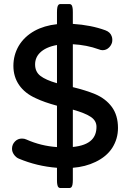

<svg xmlns="http://www.w3.org/2000/svg" viewBox="-20 -820 642 959"><path d="M461.9 -186.5Q461.9 -216.8 434.1 -235.8Q406.2 -254.9 343.8 -272.5V-85.9Q408.7 -92.3 437.5 -121.1Q461.9 -145.5 461.9 -186.5ZM155.3 -498Q155.3 -461.4 181.9 -440.9Q208.5 -420.4 264.6 -404.3V-595.2Q208 -585 179.2 -556.2Q155.3 -532.2 155.3 -498ZM327.1 119.1H281.2Q275.9 119.1 272.7 116Q269.5 112.8 268.3 109.6Q267.1 106.4 265.9 99.9Q264.6 93.3 264.6 78.1V18.1Q164.1 10.3 73.7 -27.8Q59.6 -33.7 49.8 -47.9Q40 -61.5 40 -77.1Q40 -98.6 55.2 -113.8Q69.3 -127.9 89.8 -127.9Q102.5 -127.9 112.3 -123Q184.6 -90.8 264.6 -85.4V-292Q201.2 -309.1 159.2 -329.1Q104.5 -353.5 75.7 -395Q46.9 -436.5 46.9 -491.2Q46.9 -544.4 73.2 -590.3Q101.1 -637.2 152.8 -666Q201.2 -692.4 264.6 -699.2V-758.8Q264.6 -773.9 266.4 -783Q268.1 -792 272 -795.9Q275.9 -799.8 281.2 -799.8H327.1Q332.5 -799.8 335.7 -796.6Q338.9 -793.5 340.1 -790.3Q341.3 -787.1 342.5 -780.5Q343.8 -773.9 343.8 -758.8V-700.7Q435.5 -694.8 506.8 -668.5Q530.3 -659.7 537.6 -639.6Q541 -630.9 541 -622.3Q541 -613.8 539.6 -607.9Q535.6 -593.8 524.9 -583Q511.2 -569.3 492.2 -569.3Q483.4 -569.3 473.1 -573.7Q414.1 -595.2 343.8 -599.1V-384.8Q408.2 -369.1 454.6 -350.1Q507.8 -327.6 538.6 -285.9Q569.3 -244.1 569.3 -180.7Q569.3 -126.5 540.5 -81.1Q512.2 -37.6 457 -11.2Q406.7 13.2 343.8 18.1V78.1Q343.8 93.3 342 102.3Q340.3 111.3 336.4 115.2Q332.5 119.1 327.1 119.1Z"/></svg>

Font: YuPearl-SemiBold
Style: SemiBold
Weight: 600
Designer: Max Yao
Foundry: Max-Everyday
Version: Version 1.011; ttfautohint (v1.8.3)